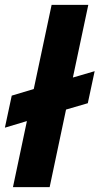

<svg xmlns="http://www.w3.org/2000/svg" viewBox="-61 -765 407 785"><path d="M-8 0 49 -270 -41 -243 -13 -374 77 -401 150 -745H300L237 -448L326 -474L298 -343L209 -317L142 0Z"/></svg>

Font: Plus Jakarta Display
Style: Bold Italic
Weight: 700
Italic angle: -12°
Designer: Gumpita Rahayu
Foundry: Tokotype Studio
Version: Version 1.000;hotconv 1.0.109;makeotfexe 2.5.65596